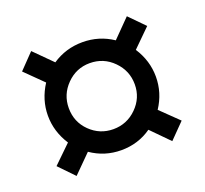

<svg xmlns="http://www.w3.org/2000/svg" viewBox="-91 -700 738 692"><g transform="rotate(-20 278.0 -354.5)"><path d="M104 -469C80.7 -433 69 -394.7 69 -354C69 -313.3 80.7 -275 104 -239L36 -173L92 -115L160 -183C194.7 -159 233.3 -147 276 -147C319.3 -147 358 -159 392 -183L459 -115L516 -173L448 -239C471.3 -274.3 483 -312.7 483 -354C483 -394.7 471.3 -433 448 -469L516 -536L459 -594L392 -526C357.3 -549.3 318.7 -561 276 -561C233.3 -561 194.7 -549.3 160 -526L92 -594L36 -536ZM149 -354C149 -388.7 161.3 -418.5 186 -443.5C210.7 -468.5 240.3 -481 275 -481C310.3 -481 340.3 -468.5 365 -443.5C389.7 -418.5 402 -388.7 402 -354C402 -319.3 389.5 -289.7 364.5 -265C339.5 -240.3 309.7 -228 275 -228C240.3 -228 210.7 -240.2 186 -264.5C161.3 -288.8 149 -318.7 149 -354Z"/></g></svg>

Font: Neocyr
Style: Regular
Weight: 400
Designer: Viktar Palstsiuk <vipals@gmail.com>
Version: 1.00